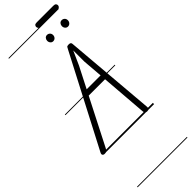

<svg xmlns="http://www.w3.org/2000/svg" viewBox="-557 -1296 1742 1742"><g transform="rotate(-45 313.5 -425.0)"><path d="M0 2.5Q-9.5 2.5 -16.5 -1.5Q-23.5 -5.5 -24.8 -13.8Q-26 -22 -19.5 -34L431 -899Q439.5 -915.5 444.2 -923.2Q449 -931 468.5 -931Q484.5 -931 490.8 -925.5Q497 -920 497.5 -910L572 -28Q573.5 -13.5 568 -5.5Q562.5 2.5 546 2.5Q526.5 2.5 521.2 -6.8Q516 -16 515 -27L479.5 -474H269.5L43 -30.5Q33 -10.5 26 -4Q19 2.5 0 2.5ZM297 -527.5H475.5L460 -719.5V-863L400 -729ZM0 2.5Q-9.5 2.5 -16.5 -1.5Q-23.5 -5.5 -24.8 -13.8Q-26 -22 -19.5 -34L431 -899Q439.5 -915.5 444.2 -923.2Q449 -931 468.5 -931Q484.5 -931 490.8 -925.5Q497 -920 497.5 -910L572 -28Q573.5 -13.5 568 -5.5Q562.5 2.5 546 2.5Q526.5 2.5 521.2 -6.8Q516 -16 515 -27L479.5 -474H269.5L43 -30.5Q33 -10.5 26 -4Q19 2.5 0 2.5ZM297 -527.5H475.5L460 -719.5V-863L400 -729ZM580 -1049.5Q564 -1049.5 553.5 -1061.5Q543 -1073.5 543 -1091Q543 -1107 553 -1119.2Q563 -1131.5 580 -1131.5Q596.5 -1131.5 608 -1120.5Q619.5 -1109.5 619.5 -1091Q619.5 -1074 608.2 -1061.8Q597 -1049.5 580 -1049.5ZM390.5 -1050Q375 -1050 364.8 -1062Q354.5 -1074 354.5 -1091Q354.5 -1107 364.5 -1119Q374.5 -1131 390.5 -1131Q407 -1131 418.5 -1120Q430 -1109 430 -1091Q430 -1074 419 -1062Q408 -1050 390.5 -1050ZM406 -1225Q387.5 -1225 380.2 -1232.8Q373 -1240.5 373 -1251.5Q373 -1262.5 380.2 -1270Q387.5 -1277.5 406 -1277.5H619.5Q637.5 -1277.5 645 -1270Q652.5 -1262.5 652.5 -1251.5Q652.5 -1241 644.8 -1233Q637 -1225 619.5 -1225ZM-5 420.5H634.5V428.5H-5ZM-5 -16H634.5V0H-5ZM-5 -505.5H634.5V-497.5H-5ZM-5 -1230H634.5V-1222H-5Z"/></g></svg>

Font: Edu VIC WA NT Pre Guide
Style: Regular
Weight: 400
Designer: Tina and Corey Anderson, Eben Sorkin, Mirko Velimirovic
Foundry: Google for Education
Version: Version 1.000